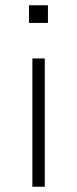

<svg xmlns="http://www.w3.org/2000/svg" viewBox="-20 -709 292 729"><path d="M90 -622V-689H162V-622ZM103 0V-487H150V0Z"/></svg>

Font: Nunito Sans 10pt SemiExpanded ExtraLight
Style: Regular
Weight: 250
Width: 6
Designer: Vernon Adams
Foundry: Vernon Adams
Version: Version 3.101;gftools[0.9.27]